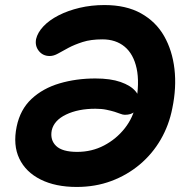

<svg xmlns="http://www.w3.org/2000/svg" viewBox="-20 -731 737 761"><path d="M284 10Q200 10 141 -19.5Q82 -49 56.5 -102.5Q31 -156 46 -229Q60 -297 105 -339Q150 -381 216 -400.5Q282 -420 358 -420Q418 -420 458 -406Q498 -392 517 -369.5Q536 -347 531 -323Q526 -300 513 -288Q500 -276 475 -276Q467 -276 457 -280Q447 -284 434 -288Q421 -292 402 -296Q383 -300 358 -300Q290 -300 242 -277Q194 -254 185 -214Q178 -176 202.5 -152.5Q227 -129 286 -129Q344 -129 392.5 -154.5Q441 -180 474.5 -222.5Q508 -265 518 -317Q534 -403 521.5 -460Q509 -517 474 -546Q439 -575 386 -575Q340 -575 307.5 -564.5Q275 -554 251.5 -541.5Q228 -529 210.5 -519Q193 -509 177 -509Q150 -509 134 -529Q118 -549 123 -576Q129 -602 152 -626.5Q175 -651 212 -670Q249 -689 295.5 -700Q342 -711 394 -711Q480 -711 539 -678Q598 -645 630.5 -588Q663 -531 671.5 -457.5Q680 -384 663 -302Q650 -235 617 -178Q584 -121 534 -79Q484 -37 421 -13.5Q358 10 284 10Z"/></svg>

Font: Shantell Sans
Style: Bold Italic
Weight: 700
Italic angle: -11°
Designer: Stephen Nixon, Anya Danilova, Shantell Martin
Foundry: Arrow Type
Version: Version 1.011;[c5ecc13dd]